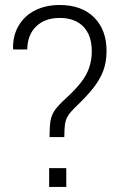

<svg xmlns="http://www.w3.org/2000/svg" viewBox="-20 -741 492 761"><path d="M234.9 -197.8H176.3Q176.3 -238.8 180.4 -262.9Q184.6 -287.1 199 -306.6Q213.4 -326.2 243.2 -353Q279.8 -386.7 302.2 -416Q343.8 -468.8 343.8 -538.1Q343.8 -600.6 310.5 -635.3Q277.3 -669.9 216.3 -669.9Q158.2 -669.9 123.5 -636.5Q88.9 -603 87.9 -544.9H33.2L31.7 -547.9Q30.8 -601.6 54.7 -640.6Q78.1 -679.7 120.1 -700.4Q162.1 -721.2 216.3 -721.2Q303.7 -721.2 353 -671.9Q402.3 -622.6 402.3 -539.1Q402.3 -494.1 388.7 -459Q375 -423.3 347.4 -389.2Q319.8 -355 277.8 -315.4Q258.8 -296.9 249.5 -282.2Q240.2 -267.1 237.5 -248Q234.9 -229 234.9 -197.8ZM174.8 0V-74.7H242.7V0Z"/></svg>

Font: Suwannaphum Light
Style: Regular
Weight: 300
Designer: Danh Hong
Version: Version 8.002; ttfautohint (v1.8.3)